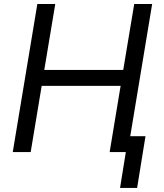

<svg xmlns="http://www.w3.org/2000/svg" viewBox="-20 -747 807 943"><path d="M42.6 0H130.7L184.7 -325.3H572.4L518.5 0H598L569.6 176.1H653.4L694.6 -78.1H619.7L727.3 -727.3H639.2L585.2 -403.4H197.4L251.4 -727.3H163.4Z"/></svg>

Font: Margiela Sans
Style: Italic
Weight: 400
Italic angle: -9.39999°
Designer: Stefan Endress, Andreas Faust
Version: Version 1.100;FEAKit 1.0